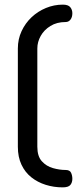

<svg xmlns="http://www.w3.org/2000/svg" viewBox="-20 -788 350 828"><path d="M250 20Q212 20 177 9Q142 -2 115 -23.5Q88 -45 72.5 -78Q57 -111 57 -155V-579Q57 -619 73 -653.5Q89 -688 116 -713.5Q143 -739 178 -753.5Q213 -768 251 -768Q274 -768 283 -757Q292 -746 292 -731Q292 -714 284 -703.5Q276 -693 263 -693Q225 -693 197.5 -676Q170 -659 155.5 -633Q141 -607 141 -579V-155Q141 -114 160.5 -92.5Q180 -71 208.5 -63Q237 -55 263 -55Q281 -55 286.5 -43Q292 -31 292 -17Q292 -1 283.5 9.5Q275 20 250 20Z"/></svg>

Font: Dosis Medium
Style: Regular
Weight: 500
Designer: EdgarTolentino, PabloImpallari, IginoMarini
Foundry: EdgarTolentino, PabloImpallari, IginoMarini
Version: Version 3.001; ttfautohint (v1.8.2)